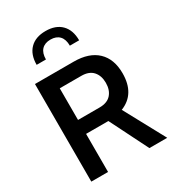

<svg xmlns="http://www.w3.org/2000/svg" viewBox="-223 -1068 1069 1188"><g transform="rotate(-30 311.5 -474.5)"><path d="M141.1 -794.9Q141.1 -867.7 180.9 -908.2Q220.7 -948.7 293 -948.7Q365.2 -948.7 405 -908.2Q444.8 -867.7 444.8 -794.9H378.4Q378.4 -840.3 356.2 -864Q334 -887.7 293 -887.7Q252 -887.7 229.7 -864Q207.5 -840.3 207.5 -794.9ZM192.4 0H72.8V-697.3H349.1Q459 -697.3 517.3 -641.6Q575.7 -585.9 575.7 -484.4Q575.7 -336.9 458 -290.5L615.2 0H487.8L351.6 -272Q350.6 -272 349.1 -272H192.4ZM192.4 -597.7V-371.6H346.2Q401.4 -371.6 429 -402.6Q456.5 -433.6 456.5 -484.9Q456.5 -535.6 429 -566.7Q401.4 -597.7 346.2 -597.7Z"/></g></svg>

Font: Estedad-FD SemiBold
Style: Regular
Weight: 600
Designer: Amin Abedi
Version: Version 7.3